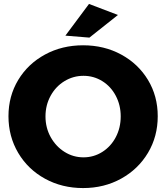

<svg xmlns="http://www.w3.org/2000/svg" viewBox="-20 -942 844 975"><path d="M781 -352Q781 -249 731.5 -166Q682 -83 595.5 -35Q509 13 402 13Q295 13 208.5 -34.5Q122 -82 72.5 -165.5Q23 -249 23 -352Q23 -454 72.5 -536Q122 -618 208.5 -665Q295 -712 402 -712Q509 -712 595.5 -665Q682 -618 731.5 -536Q781 -454 781 -352ZM211 -351Q211 -293 237.5 -245.5Q264 -198 308 -170.5Q352 -143 404 -143Q456 -143 499.5 -170.5Q543 -198 568 -245.5Q593 -293 593 -351Q593 -408 568 -455.5Q543 -503 499.5 -530Q456 -557 404 -557Q352 -557 307.5 -530Q263 -503 237 -455.5Q211 -408 211 -351ZM432 -922 579 -866 434 -751 312 -761Z"/></svg>

Font: Gontserrat
Style: Bold
Weight: 700
Designer: Julieta Ulanovsky
Foundry: Julieta Ulanovsky
Version: Version 6.001